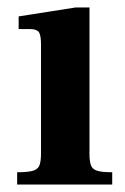

<svg xmlns="http://www.w3.org/2000/svg" viewBox="-20 -495 335 515"><path d="M26 0V-33Q55 -33 68.5 -37Q82 -41 86 -52Q90 -63 90 -83V-376Q90 -401 84 -409Q78 -417 61 -417H30V-451L183 -475H220V-83Q220 -62 224 -51.5Q228 -41 240.5 -37Q253 -33 281 -33V0Z"/></svg>

Font: Frank Ruhl Libre SemiBold
Style: Regular
Weight: 600
Designer: Yanek Iontef
Foundry: Fontef
Version: Version 6.003;gftools[0.9.30]